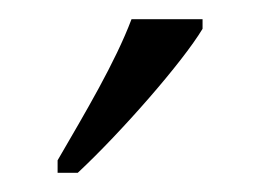

<svg xmlns="http://www.w3.org/2000/svg" viewBox="-20 -786 271 200"><path d="M40 -619V-606H61C106 -648 170 -721 191 -756V-766H117C100 -721 69 -669 40 -619Z"/></svg>

Font: Noto Serif Georgian Condensed Light
Style: Regular
Weight: 300
Width: 3
Designer: Monotype Design Team, Akaki Razmadze
Foundry: Google LLC
Version: Version 2.003